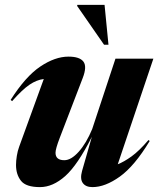

<svg xmlns="http://www.w3.org/2000/svg" viewBox="-20 -752 647 785"><path d="M315.5 -53 355.5 -192.5Q297.5 -77.5 246.8 -32.2Q196 13 143.5 13Q86 13 65.8 -12.8Q45.5 -38.5 45.5 -77.5Q45.5 -94.5 48.8 -114.8Q52 -135 58.5 -152.5L159 -429Q130 -425.5 100.8 -405.8Q71.5 -386 29.5 -338.5L23.5 -343.5Q84 -439 144.5 -479.8Q205 -520.5 260 -520.5Q305.5 -520.5 321 -500.2Q336.5 -480 318 -432.5L224.5 -189Q207 -143.5 207 -127.5Q207 -97 243 -97Q271 -97 302 -131.8Q333 -166.5 357 -224.5L452 -512H607L461.5 -80.5Q486.5 -90 517.8 -112.5Q549 -135 587 -179.5L592 -175.5Q530 -73 470 -30Q410 13 358 13Q330.5 13 318.5 -3.8Q306.5 -20.5 315.5 -53ZM423.5 -569H405.5L295.5 -727.5L296 -732H407.5Z"/></svg>

Font: Newsreader Display
Style: Bold Italic
Weight: 700
Italic angle: -17°
Designer: Hugues Gentile
Foundry: Production Type
Version: Version 1.001